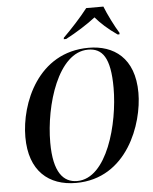

<svg xmlns="http://www.w3.org/2000/svg" viewBox="-62 -995 845 1058"><g transform="rotate(-5 360.5 -466.5)"><path d="M318 -792 317 -784H330C388 -814 454 -856 496 -889C524 -856 564 -819 615 -784H625L626 -792C603 -828 566 -902 550 -944H455C419 -897 362 -835 318 -792ZM316 11C599 11 701 -284 701 -454C701 -648 587 -725 449 -725C168 -725 59 -450 59 -265C59 -77 165 11 316 11ZM323 1C247 1 193 -57 193 -223C193 -430 279 -715 445 -715C523 -715 567 -662 567 -493C567 -295 488 1 323 1Z"/></g></svg>

Font: Noto Serif Display SemiCondensed SemiBold
Style: Italic
Weight: 600
Width: 4
Italic angle: -12°
Designer: Monotype Design Team
Foundry: Monotype Imaging Inc.
Version: Version 2.009